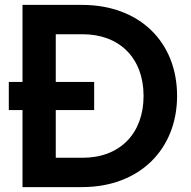

<svg xmlns="http://www.w3.org/2000/svg" viewBox="-20 -765 780 785"><path d="M72 0H315C551 0 704 -155 704 -373C704 -592 552 -745 315 -745H72V-430H16V-315H72ZM208 -120V-315H365V-430H208V-625H318C469 -625 567 -527 567 -373C567 -219 470 -120 318 -120Z"/></svg>

Font: Mluvka
Style: Bold
Weight: 700
Designer: Modified by Jiří Krblich, Original typeface by Gumpita Rahayu
Foundry: Gumpita Rahayu & Jiří Krblich
Version: Version 2.000;Glyphs 3.1.1 (3134)